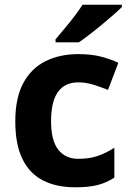

<svg xmlns="http://www.w3.org/2000/svg" viewBox="-20 -786 554 816"><path d="M300 10Q219 10 162 -19.5Q105 -49 75 -111Q45 -173 45 -270Q45 -370 79 -433Q113 -496 173.5 -526Q234 -556 313 -556Q369 -556 410.5 -545Q452 -534 483 -519L439 -404Q404 -418 373.5 -427Q343 -436 313 -436Q197 -436 197 -271Q197 -189 227.5 -150Q258 -111 313 -111Q360 -111 396 -123.5Q432 -136 466 -158V-31Q432 -9 394.5 0.5Q357 10 300 10ZM498 -756Q484 -742 461 -722Q438 -702 411.5 -680Q385 -658 359.5 -638.5Q334 -619 315 -606H216V-619Q232 -638 253.5 -663.5Q275 -689 296 -716.5Q317 -744 331 -766H498Z"/></svg>

Font: Noto Sans Nag Mundari
Style: Bold
Weight: 700
Version: Version 1.000